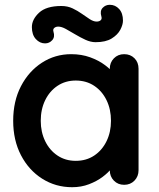

<svg xmlns="http://www.w3.org/2000/svg" viewBox="-20 -771 663 801"><path d="M498 -545Q524 -545 541 -528Q558 -511 558 -484V-61Q558 -35 541 -17.5Q524 0 498 0Q472 0 455 -17.5Q438 -35 438 -61V-110L460 -101Q460 -88 446 -69.5Q432 -51 408 -33Q384 -15 351.5 -2.5Q319 10 281 10Q212 10 156 -25.5Q100 -61 67.5 -123.5Q35 -186 35 -267Q35 -349 67.5 -411.5Q100 -474 155 -509.5Q210 -545 277 -545Q320 -545 356 -532Q392 -519 418.5 -499Q445 -479 459.5 -458.5Q474 -438 474 -424L438 -411V-484Q438 -510 455 -527.5Q472 -545 498 -545ZM296 -100Q340 -100 373 -122Q406 -144 424.5 -182Q443 -220 443 -267Q443 -315 424.5 -353Q406 -391 373 -413Q340 -435 296 -435Q253 -435 220 -413Q187 -391 168.5 -353Q150 -315 150 -267Q150 -220 168.5 -182Q187 -144 220 -122Q253 -100 296 -100ZM168 -590Q146 -590 129.5 -608Q113 -626 113 -658Q113 -690 143 -718Q173 -746 236 -746Q262 -746 283 -736Q304 -726 321.5 -713.5Q339 -701 354.5 -691Q370 -681 383 -681Q394 -681 400 -686.5Q406 -692 403 -702Q396 -725 408 -738Q420 -751 438 -751Q461 -751 477 -733.5Q493 -716 493 -685Q493 -668 482 -647Q471 -626 446 -610.5Q421 -595 379 -595Q358 -595 336.5 -605Q315 -615 294 -627.5Q273 -640 255 -650Q237 -660 223 -660Q213 -660 206.5 -654.5Q200 -649 203 -639Q210 -617 198 -603.5Q186 -590 168 -590Z"/></svg>

Font: Quicksand Variable Light
Style: Regular
Weight: 300
Designer: Andrew Paglinawan
Foundry: Andrew Paglinawan
Version: Version 3.004